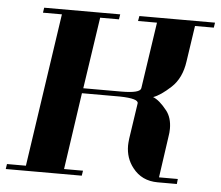

<svg xmlns="http://www.w3.org/2000/svg" viewBox="-47 -667 828 720"><g transform="rotate(5 367.0 -307.5)"><path d="M0 0 2.9 -19H74.2L159.2 -596.2H87.9L90.8 -615.2H377L374 -596.2H303.2L263.2 -327.1H405.8Q477.1 -327.1 480 -346.2L517.1 -596.2H445.8L449.2 -615.2H733.9L731 -596.2H660.2L640.1 -460.9Q631.3 -397.5 592.8 -361.8Q554.2 -326.2 526.9 -316.9Q551.3 -307.6 580.1 -271Q600.1 -245.1 600.1 -204.1Q600.1 -189.5 597.2 -172.9L575.2 -19H646L644 0H571.8Q511.7 0 477.1 -44.9Q449.2 -80.1 449.2 -127.9Q449.2 -136.2 451.2 -153.8L471.2 -288.1Q474.1 -306.6 402.8 -308.1H259.8L217.8 -19H289.1L286.1 0Z"/></g></svg>

Font: Hjet
Style: Italic
Weight: 400
Designer: T. Christopher White
Version: Version 1.2